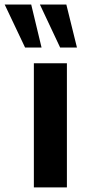

<svg xmlns="http://www.w3.org/2000/svg" viewBox="-77 -814 379 834"><path d="M70.1 -539.1H213.6V0H70.1ZM96.4 -794.2H211.2L257.3 -607.4H184.3ZM-56.6 -794.2H58.6L103.5 -607.4H32Z"/></svg>

Font: Min Sans VF VF
Style: Regular
Weight: 400
Designer: Jinseong-Kim, NotoSansCJK, Nunito
Foundry: Jinseong-Kim
Version: Version 1.420;Glyphs 3.1.2 (3151)